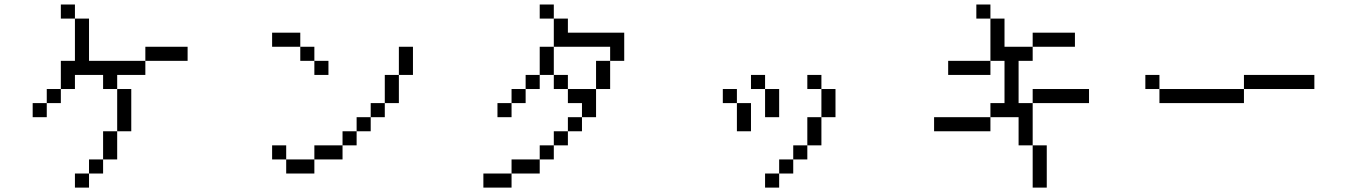

<svg xmlns="http://www.w3.org/2000/svg" viewBox="-20 -770 6040 852"><path d="M312.5 -687.5H250V-750H312.5ZM125 -312.5H187.5V-250H125ZM187.5 -375H250V-312.5H187.5ZM250 -500H312.5V-687.5H375V-500H625V-437.5H500V-375H437.5V-437.5H312.5V-375H250ZM312.5 0H375V62.5H312.5ZM375 -62.5H437.5V0H375ZM437.5 -187.5H500V-62.5H437.5ZM500 -375H562.5V-187.5H500ZM625 -562.5H812.5V-500H625Z M1312.5 -562.5H1187.5V-625H1312.5ZM1187.5 -125H1250V-62.5H1187.5ZM1250 -62.5H1375V0H1250ZM1312.5 -562.5H1375V-500H1312.5ZM1375 -125H1500V-62.5H1375ZM1375 -500H1437.5V-437.5H1375ZM1500 -187.5H1562.5V-125H1500ZM1562.5 -250H1625V-187.5H1562.5ZM1625 -312.5H1687.5V-250H1625ZM1687.5 -437.5H1750V-312.5H1687.5ZM1750 -562.5H1812.5V-437.5H1750Z M2437.5 -687.5H2375V-750H2437.5ZM2125 0H2250V62.5H2125ZM2187.5 -312.5H2250V-250H2187.5ZM2250 -62.5H2375V0H2250ZM2250 -375H2312.5V-312.5H2250ZM2312.5 -437.5H2375V-375H2312.5ZM2375 -125H2437.5V-62.5H2375ZM2375 -562.5H2437.5V-437.5H2375ZM2437.5 -187.5H2500V-125H2437.5ZM2437.5 -437.5H2500V-375H2437.5ZM2437.5 -687.5H2500V-625H2750V-500H2687.5V-562.5H2437.5ZM2500 -250H2562.5V-187.5H2500ZM2500 -375H2625V-250H2562.5V-312.5H2500ZM2625 -500H2687.5V-375H2625Z M3375 -375H3312.5V-437.5H3375ZM3187.5 -375H3250V-312.5H3187.5ZM3250 -312.5H3312.5V-187.5H3250ZM3375 0H3437.5V62.5H3375ZM3375 -375H3437.5V-250H3375ZM3437.5 -62.5H3500V0H3437.5ZM3500 -125H3562.5V-62.5H3500ZM3562.5 -250H3625V-125H3562.5ZM3562.5 -437.5H3625V-375H3562.5ZM3625 -375H3687.5V-250H3625Z M4375 -687.5H4312.5V-750H4375ZM4125 -250H4375V-187.5H4125ZM4187.5 -500H4375V-437.5H4187.5ZM4375 -312.5H4437.5V-500H4375V-687.5H4437.5V-562.5H4562.5V-500H4500V-312.5H4562.5V-125H4500V-250H4375ZM4562.5 -125H4625V62.5H4562.5ZM4562.5 -375H4812.5V-312.5H4562.5ZM4562.5 -625H4750V-562.5H4562.5Z M5125 -375H5062.5V-437.5H5125ZM5125 -375H5500V-312.5H5125ZM5500 -437.5H5812.5V-375H5500Z"/></svg>

Font: 寒蝉点阵体 16px
Style: Regular
Weight: 400
Designer: Designed by Warren2060
Foundry: ChillType
Version: Version 1.000